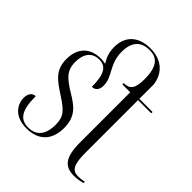

<svg xmlns="http://www.w3.org/2000/svg" viewBox="-216 -901 1040 1040"><g transform="rotate(45 304.5 -381.0)"><path d="M162 10C255 10 305 -45 305 -136C305 -229 253 -261 194 -297C125 -339 94 -368 94 -432C94 -494 123 -533 177 -533C231 -533 253 -493 253 -400C279 -400 294 -418 294 -450C294 -520 233 -553 233 -648C233 -732 276 -762 333 -762C383 -762 426 -740 426 -631C426 -560 408 -536 361 -536V-526H421V-143C421 -27 454 10 526 10C550 10 574 5 590 0V-10C570 -5 558 -4 543 -4C501 -4 481 -29 481 -120V-526H582V-536H481V-647C469 -732 408 -772 330 -772C250 -772 186 -731 186 -638C186 -593 200 -564 216 -539C205 -541 192 -543 179 -543C98 -543 49 -494 49 -409C49 -325 96 -293 167 -247C236 -202 260 -179 260 -116C260 -37 224 0 165 0C99 0 74 -46 74 -149C53 -149 34 -133 34 -97C34 -47 69 10 162 10Z"/></g></svg>

Font: Noto Serif Display ExtraCondensed Light
Style: Regular
Weight: 300
Width: 2
Designer: Monotype Design Team
Foundry: Monotype Imaging Inc.
Version: Version 2.009